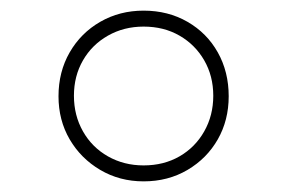

<svg xmlns="http://www.w3.org/2000/svg" viewBox="-20 -760 540 361"><path d="M250 -419Q205 -419 168.5 -440.5Q132 -462 111 -498Q90 -534 90 -579Q90 -625 111 -661.5Q132 -698 168.5 -719Q205 -740 250 -740Q296 -740 332.5 -719Q369 -698 389.5 -661.5Q410 -625 410 -579Q410 -534 389.5 -498Q369 -462 332.5 -440.5Q296 -419 250 -419ZM250 -449Q288 -449 317.5 -466Q347 -483 364 -513Q381 -543 381 -580Q381 -617 364 -646.5Q347 -676 317.5 -693Q288 -710 250 -710Q213 -710 183 -693Q153 -676 136 -646.5Q119 -617 119 -580Q119 -543 136 -513Q153 -483 183 -466Q213 -449 250 -449Z"/></svg>

Font: M PLUS 1 Code ExtraLight
Style: Regular
Weight: 250
Designer: Coji Morishita
Foundry: UNDERFOREST DESIGN
Version: Version 1.002